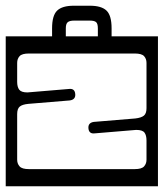

<svg xmlns="http://www.w3.org/2000/svg" viewBox="-40 -631 572 671"><path d="M350 -532V-504H512V20H-20V-504H142V-532Q142 -577 159.8 -594Q177.5 -611 218 -611H274Q314.5 -611 332.2 -594Q350 -577 350 -532ZM190 -532V-504H302V-532Q302 -548 296 -553.5Q290 -559 274 -559H219Q203.5 -559 196.8 -553.5Q190 -548 190 -532ZM472 -411Q472 -425.5 463.5 -434.8Q455 -444 431 -444H61Q37 -444 28.5 -434.8Q20 -425.5 20 -411V-345Q20 -327 27.2 -317.5Q34.5 -308 56 -308L200 -320Q221.5 -323 223 -302Q224.5 -283 204 -280L59 -268Q38 -266 29 -258.5Q20 -251 20 -232V-73Q20 -59 28.5 -49.5Q37 -40 61 -40H431Q455 -40 463.5 -49.5Q472 -59 472 -73V-140Q472 -158 465 -167.5Q458 -177 436 -177L292 -165Q270.5 -162 269 -183Q267.5 -202 288 -205L433 -217Q454 -219.5 463 -227Q472 -234.5 472 -253Z"/></svg>

Font: Honk Rounded
Style: Regular
Weight: 400
Designer: Noopur Datye & Yesha Goshar
Foundry: Ek Type
Version: Version 1.000